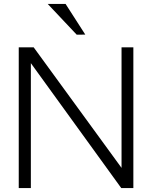

<svg xmlns="http://www.w3.org/2000/svg" viewBox="-20 -955 772 975"><path d="M75.2 0V-714.8H150.9L597.2 -102.5V-714.8H657.2V0H595.7L136.7 -634.3V0ZM369.6 -778.8 222.2 -935.1H313L413.1 -779.3Z"/></svg>

Font: Pontano Sans Light
Style: Regular
Weight: 300
Designer: Vernon Adams
Foundry: Vernon Adams
Version: Version 2.001